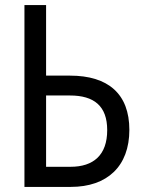

<svg xmlns="http://www.w3.org/2000/svg" viewBox="-20 -734 570 754"><path d="M76 0H258C401 0 488 -81 488 -224C488 -365 405 -437 255 -437H161V-714H76ZM161 -79V-359H255C349 -359 401 -318 401 -223C401 -125 347 -79 257 -79Z"/></svg>

Font: Noto Sans Mono Condensed
Style: Regular
Weight: 400
Width: 3
Designer: Monotype Design Team
Foundry: Monotype Imaging Inc.
Version: Version 2.014